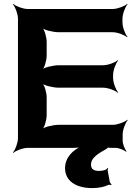

<svg xmlns="http://www.w3.org/2000/svg" viewBox="-20 -757 674 983"><path d="M486 118C458 118 446 107 446 86C446 69 454 54 470 41C482 30 502 18 522 7C525 6 535 -2 534 -4L530 -3C531 -1 545 0 548 0H571C588 0 616 11 625 20L628 17C619 8 608 -20 608 -37V-68C608 -92 622 -129 634 -142L632 -144C619 -132 582 -118 558 -118H282C252 -118 205 -107 193 -94L195 -92C208 -104 219 -144 219 -168V-258C219 -282 208 -322 195 -334L193 -332C205 -319 252 -308 282 -308H508C533 -308 570 -294 583 -282L585 -284C573 -297 559 -334 559 -358V-373C559 -397 573 -434 585 -447L583 -449C570 -437 533 -423 508 -423H282C252 -423 205 -412 193 -399L195 -397C208 -409 219 -449 219 -473V-542C219 -566 208 -606 195 -618L193 -616C205 -603 252 -592 282 -592H557C581 -592 618 -578 631 -566L633 -568C621 -581 607 -618 607 -642V-661C607 -685 621 -722 633 -735L631 -737C618 -725 581 -711 557 -711H122C98 -711 61 -725 48 -737L46 -735C58 -722 72 -685 72 -661V-50C72 -26 58 11 46 24L48 26C61 14 98 0 122 0H358C373 0 392 -2 402 -5L400 -9C352 10 313 51 313 104C313 170 370 206 452 206C488 206 516 199 534 190C538 188 546 189 549 191L551 187C548 185 543 178 542 174L531 114C531 111 533 107 534 105L530 103C525 114 506 118 486 118Z"/></svg>

Font: Asimov
Style: EdgeWide
Weight: 500
Designer: Google
Version: Version 2.000980: 2014